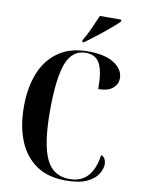

<svg xmlns="http://www.w3.org/2000/svg" viewBox="-100 -998 787 1075"><g transform="rotate(10 293.0 -460.5)"><path d="M349 10Q248 10 181.5 -36Q115 -82 81.5 -164.5Q48 -247 48 -358Q48 -467 81.5 -549.5Q115 -632 182 -678Q249 -724 349 -724Q448 -724 499 -689.5Q550 -655 550 -607Q550 -572 522.5 -549Q495 -526 441 -526Q441 -627 417.5 -670.5Q394 -714 338 -714Q261 -714 228.5 -629.5Q196 -545 196 -358Q196 -171 236 -86.5Q276 -2 369 -2Q436 -2 473.5 -44.5Q511 -87 521 -165Q538 -159 544 -145Q550 -131 550 -119Q550 -92 532 -62Q514 -32 470 -11Q426 10 349 10ZM307 -780Q327 -814 346 -855.5Q365 -897 379 -931H501V-921Q489 -908 466.5 -888.5Q444 -869 417.5 -847.5Q391 -826 364 -805.5Q337 -785 316 -770H307Z"/></g></svg>

Font: Noto Serif Display Condensed
Style: Bold
Weight: 700
Width: 3
Designer: Monotype Design Team
Foundry: Monotype Imaging Inc.
Version: Version 2.009